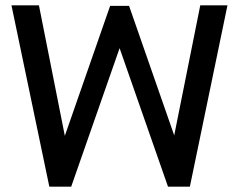

<svg xmlns="http://www.w3.org/2000/svg" viewBox="-20 -700 896 720"><path d="M165 0 23 -680H126L231 -151L210 -153L393 -678H464L647 -153L625 -151L731 -680H833L692 0H610L415 -558H442L247 0Z"/></svg>

Font: Teachers Medium
Style: Regular
Weight: 500
Designer: Alfredo Marco Pradil, Chank Diesel
Version: Version 1.001